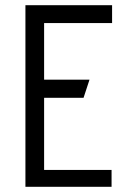

<svg xmlns="http://www.w3.org/2000/svg" viewBox="-20 -720 505 740"><path d="M410 0V-65H150V-343H302L325 -413H150V-631H412V-700H78V0Z"/></svg>

Font: Advent Pro
Style: Medium
Weight: 500
Designer: Andreas Kalpakidis
Foundry: Andreas Kalpakidis
Version: Version 2.002 2008